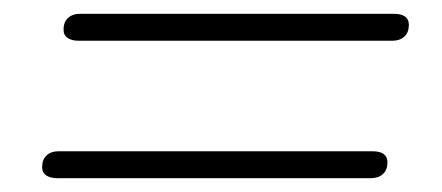

<svg xmlns="http://www.w3.org/2000/svg" viewBox="-20 -426 640 278"><path d="M94 -367Q84 -367 78 -371Q72 -375 72 -383Q72 -394 78.5 -400Q85 -406 96 -406H550Q561 -406 566.5 -402Q572 -398 572 -390Q572 -379 565.5 -373Q559 -367 548 -367ZM63 -168Q53 -168 47 -172Q41 -176 41 -184Q41 -195 47.5 -201Q54 -207 65 -207H519Q530 -207 535.5 -203Q541 -199 541 -191Q541 -180 534.5 -174Q528 -168 517 -168Z"/></svg>

Font: Nunito ExtraLight ExtraLight
Style: Italic
Weight: 250
Italic angle: -9°
Version: Version 3.602